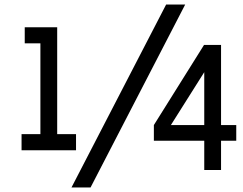

<svg xmlns="http://www.w3.org/2000/svg" viewBox="-20 -793 1071 846"><path d="M75 0ZM315 -202V-131H75V-202H158V-602H89V-673H232V-202ZM712 -773H796L379 33H295ZM1021 -173H954V-44H880V-173H658V-242L879 -595H954V-242H1021ZM880 -242V-475L733 -242Z"/></svg>

Font: Biryani
Style: Regular
Weight: 400
Designer: Dan Reynolds and Mathieu Réguer
Foundry: Dan Reynolds and Mathieu Réguer
Version: Version 1.004; ttfautohint (v1.1) -l 5 -r 5 -G 72 -x 0 -D la